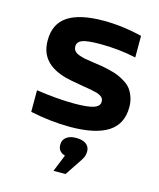

<svg xmlns="http://www.w3.org/2000/svg" viewBox="-111 -588 740 893"><g transform="rotate(15 259.0 -141.5)"><path d="M264.2 -189.9Q194.8 -201.7 175.8 -207Q76.2 -233.9 54.7 -307.6Q48.8 -328.6 48.8 -354Q48.8 -433.1 105.7 -470.9Q162.6 -508.8 278.8 -508.8Q368.7 -508.8 462.9 -485.8V-381.8Q379.4 -399.9 290 -399.9Q227.1 -399.9 203.6 -390.6Q180.2 -381.3 180.2 -359.9Q180.2 -347.2 187 -338.4Q193.8 -329.6 209.2 -324Q224.6 -318.4 239.5 -315.4Q254.4 -312.5 279.8 -309.1Q305.7 -305.7 322.5 -302.7Q339.4 -299.8 364.3 -293.7Q389.2 -287.6 405.8 -280.5Q422.4 -273.4 440.9 -261.5Q459.5 -249.5 470.5 -234.6Q481.4 -219.7 488.8 -198.2Q496.1 -176.8 496.1 -150.9Q496.1 -68.8 434.8 -30Q373.5 8.8 252.9 8.8Q160.2 8.8 61 -12.2V-116.2Q161.6 -101.1 245.1 -101.1Q307.6 -101.1 336.4 -110.6Q365.2 -120.1 365.2 -141.1Q365.2 -148.9 363 -155Q360.8 -161.1 354.2 -165.8Q347.7 -170.4 341.3 -173.3Q335 -176.3 320.8 -179.4Q306.6 -182.6 296.1 -184.6Q285.6 -186.5 264.2 -189.9ZM231 101.1V99.1Q231 77.1 247.8 64Q264.6 50.8 294.9 50.8Q326.2 50.8 343 63.5Q359.9 76.2 359.9 98.1V100.1Q359.9 122.1 345.2 143.1L290 226.1H231.9L265.1 144Q231 133.8 231 101.1Z"/></g></svg>

Font: LT Wave Text Bold
Style: Regular
Weight: 700
Designer: Daniel Lyons
Version: Version 2.5 (Glyphs App)